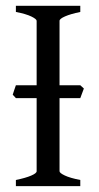

<svg xmlns="http://www.w3.org/2000/svg" viewBox="-20 -635 338 655"><path d="M253.9 -300.3H183.1V-50.8Q183.1 -44.9 200.9 -36.4Q218.8 -27.8 253.9 -21V0H34.2V-21Q67.4 -27.8 86.2 -35.9Q105 -43.9 105 -50.8V-300.3H34.2L23.4 -312Q25.9 -319.3 28.6 -327.9Q31.2 -336.4 34.2 -344.2H105V-564Q105 -569.8 87.2 -578.6Q69.3 -587.4 34.2 -594.2V-615.2H253.9V-594.2Q220.7 -587.4 201.9 -579.1Q183.1 -570.8 183.1 -564V-344.2H253.9L266.1 -333Z"/></svg>

Font: Gentium Plus APac
Style: Regular
Weight: 400
Designer: J. Victor Gaultney, Annie Olsen, Iska Routamaa, Becca Hirsbrunner
Foundry: SIL International
Version: Version 5.000